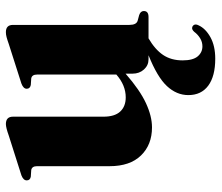

<svg xmlns="http://www.w3.org/2000/svg" viewBox="-69 -443 734 636"><g transform="rotate(-90 298.0 -125.0)"><path d="M65.5 -129V-369.5Q65.5 -386 53 -388.5L30.5 -390Q18.5 -392.5 18.5 -403.5Q18.5 -414.5 35 -421L167 -463Q193.5 -472.5 205 -472.5Q229.5 -472.5 229.5 -449V-149.5Q229.5 -112 246.5 -93.8Q263.5 -75.5 293.5 -75.5Q333.5 -75.5 369 -106.5V-369.5Q369 -386 356.5 -388.5L334.5 -390Q322 -392.5 322 -403.5Q322 -414.5 339 -421L470.5 -463Q484.5 -468 493 -470.2Q501.5 -472.5 509.5 -472.5Q533.5 -472.5 533.5 -449V-63.5Q533.5 -40 547.5 -36L566 -31Q579.5 -26.5 579.5 -15.5Q579.5 0 559.5 0H489Q452 21.5 434 48.2Q416 75 416 113Q416 147 429.2 162.8Q442.5 178.5 462.5 178.5Q477 178.5 489.5 170.8Q502 163 510.5 151.5Q519 142 526.5 145Q531.5 146.5 534 151.8Q536.5 157 532 166Q521.5 189 492.8 205Q464 221 421.5 221Q363.5 221 332.2 197.8Q301 174.5 301 132Q301 93 330.8 61Q360.5 29 433 0H419.5Q399.5 0 385.8 -15.2Q372 -30.5 372 -53V-76Q317.5 -28.5 274.2 -8.5Q231 11.5 194 11.5Q136.5 11.5 101 -25Q65.5 -61.5 65.5 -129Z"/></g></svg>

Font: Fraunces 72pt S000
Style: Bold
Weight: 700
Version: Version 1.000; ttfautohint (v1.8.3)